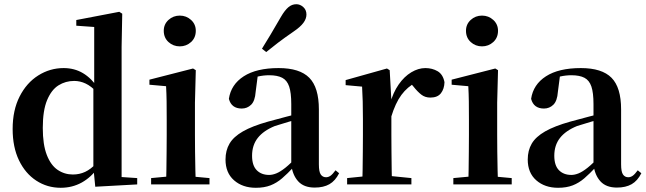

<svg xmlns="http://www.w3.org/2000/svg" viewBox="-20 -875 3066 911"><path d="M268 16Q204 16 152 -18Q100 -52 70 -114.5Q40 -177 40 -263Q40 -352 73 -417Q106 -482 161.5 -517Q217 -552 282 -552Q333 -552 373.5 -528Q414 -504 448 -454H457L440 -437Q413 -466 386.5 -478.5Q360 -491 332 -491Q291 -491 257.5 -470Q224 -449 203.5 -400Q183 -351 183 -268Q183 -189 202 -140Q221 -91 253.5 -69Q286 -47 326 -47Q357 -47 384 -59.5Q411 -72 438 -101L457 -81H446Q413 -34 368 -9Q323 16 268 16ZM432 11 423 -81V-83V-457L427 -468V-747L342 -753V-780L546 -819L560 -810L557 -653V-35L631 -30V0Z M697 0V-30L804 -40H866L974 -30V0ZM768 0Q769 -25 769.5 -67Q770 -109 770.5 -154.5Q771 -200 771 -235V-308Q771 -358 770.5 -394Q770 -430 768 -466L689 -473V-497L896 -550L909 -542L905 -388V-235Q905 -200 905.5 -154.5Q906 -109 907 -67Q908 -25 909 0ZM833 -655Q802 -655 779.5 -675.5Q757 -696 757 -729Q757 -760 779.5 -780.5Q802 -801 833 -801Q864 -801 886.5 -780.5Q909 -760 909 -729Q909 -696 886.5 -675.5Q864 -655 833 -655Z M1194 16Q1131 16 1090.5 -19.5Q1050 -55 1050 -118Q1050 -161 1069 -193.5Q1088 -226 1132.5 -251.5Q1177 -277 1252 -298Q1292 -309 1341.5 -322Q1391 -335 1431 -344V-319Q1391 -309 1351 -297.5Q1311 -286 1284 -277Q1230 -255 1203 -220.5Q1176 -186 1176 -136Q1176 -90 1198 -67.5Q1220 -45 1257 -45Q1273 -45 1291.5 -52.5Q1310 -60 1334.5 -79.5Q1359 -99 1392 -135L1408 -82H1373Q1344 -51 1318.5 -29Q1293 -7 1263.5 4.5Q1234 16 1194 16ZM1473 15Q1422 15 1395 -14.5Q1368 -44 1362 -94V-97V-381Q1362 -435 1352 -464.5Q1342 -494 1319 -506Q1296 -518 1257 -518Q1231 -518 1204 -512Q1177 -506 1141 -491L1203 -516L1193 -439Q1190 -396 1171.5 -378Q1153 -360 1127 -360Q1078 -360 1066 -406Q1076 -474 1136.5 -513Q1197 -552 1302 -552Q1402 -552 1447.5 -506Q1493 -460 1493 -356V-95Q1493 -60 1502 -47Q1511 -34 1527 -34Q1538 -34 1548 -41Q1558 -48 1572 -67L1589 -53Q1571 -17 1543 -1Q1515 15 1473 15ZM1223 -644Q1242 -675 1263 -709.5Q1284 -744 1313 -795Q1331 -826 1348 -840.5Q1365 -855 1386 -855Q1404 -855 1419 -841.5Q1434 -828 1434 -806Q1434 -786 1419.5 -766.5Q1405 -747 1374 -726Q1329 -695 1299.5 -672.5Q1270 -650 1243 -628Z M1627 0V-30L1735 -41H1822L1932 -30V0ZM1698 0Q1700 -25 1700.5 -67Q1701 -109 1701.5 -154.5Q1702 -200 1702 -235V-310Q1702 -361 1701 -394Q1700 -427 1698 -464L1620 -471V-495L1816 -550L1829 -542L1837 -399V-398V-235Q1837 -200 1837.5 -154.5Q1838 -109 1838.5 -67Q1839 -25 1840 0ZM1836 -320 1803 -381H1830Q1845 -436 1871.5 -474Q1898 -512 1931.5 -532Q1965 -552 1998 -552Q2031 -552 2056.5 -537Q2082 -522 2089 -485Q2088 -453 2072 -432.5Q2056 -412 2022 -412Q1997 -412 1979 -426Q1961 -440 1942 -464L1919 -491L1955 -485Q1913 -463 1884.5 -424.5Q1856 -386 1836 -320Z M2131 0V-30L2238 -40H2300L2408 -30V0ZM2202 0Q2203 -25 2203.5 -67Q2204 -109 2204.5 -154.5Q2205 -200 2205 -235V-308Q2205 -358 2204.5 -394Q2204 -430 2202 -466L2123 -473V-497L2330 -550L2343 -542L2339 -388V-235Q2339 -200 2339.5 -154.5Q2340 -109 2341 -67Q2342 -25 2343 0ZM2267 -655Q2236 -655 2213.5 -675.5Q2191 -696 2191 -729Q2191 -760 2213.5 -780.5Q2236 -801 2267 -801Q2298 -801 2320.5 -780.5Q2343 -760 2343 -729Q2343 -696 2320.5 -675.5Q2298 -655 2267 -655Z M2628 16Q2565 16 2524.5 -19.5Q2484 -55 2484 -118Q2484 -161 2503 -193.5Q2522 -226 2566.5 -251.5Q2611 -277 2686 -298Q2726 -309 2775.5 -322Q2825 -335 2865 -344V-319Q2825 -309 2785 -297.5Q2745 -286 2718 -277Q2664 -255 2637 -220.5Q2610 -186 2610 -136Q2610 -90 2632 -67.5Q2654 -45 2691 -45Q2707 -45 2725.5 -52.5Q2744 -60 2768.5 -79.5Q2793 -99 2826 -135L2842 -82H2807Q2778 -51 2752.5 -29Q2727 -7 2697.5 4.5Q2668 16 2628 16ZM2907 15Q2856 15 2829 -14.5Q2802 -44 2796 -94V-97V-381Q2796 -435 2786 -464.5Q2776 -494 2753 -506Q2730 -518 2691 -518Q2665 -518 2638 -512Q2611 -506 2575 -491L2637 -516L2627 -439Q2624 -396 2605.5 -378Q2587 -360 2561 -360Q2512 -360 2500 -406Q2510 -474 2570.5 -513Q2631 -552 2736 -552Q2836 -552 2881.5 -506Q2927 -460 2927 -356V-95Q2927 -60 2936 -47Q2945 -34 2961 -34Q2972 -34 2982 -41Q2992 -48 3006 -67L3023 -53Q3005 -17 2977 -1Q2949 15 2907 15Z"/></svg>

Font: Noto Serif JP ExtraLight
Style: Bold
Weight: 700
Version: Version 2.003-H1;hotconv 1.1.1;makeotfexe 2.6.0